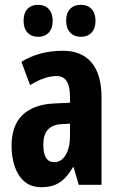

<svg xmlns="http://www.w3.org/2000/svg" viewBox="-20 -768 504 798"><path d="M242 -557Q319 -557 360.5 -508Q402 -459 402 -362V0H307L286 -73H283Q267 -45 248.5 -26.5Q230 -8 207 1Q184 10 152 10Q108 10 80.5 -14.5Q53 -39 40.5 -78Q28 -117 28 -161Q28 -247 74 -290.5Q120 -334 205 -338L271 -341V-363Q271 -408 257.5 -430Q244 -452 214 -452Q192 -452 164.5 -443Q137 -434 105 -414L69 -511Q105 -534 149 -545.5Q193 -557 242 -557ZM236 -252Q198 -250 179 -229Q160 -208 160 -167Q160 -130 171.5 -112Q183 -94 206 -94Q235 -94 253 -124Q271 -154 271 -204V-254ZM78 -681Q78 -714 94.5 -731Q111 -748 138 -748Q166 -748 182.5 -730.5Q199 -713 199 -681Q199 -650 182.5 -632.5Q166 -615 139 -615Q111 -615 94.5 -632.5Q78 -650 78 -681ZM255 -681Q255 -714 271.5 -731Q288 -748 316 -748Q344 -748 360.5 -730.5Q377 -713 377 -681Q377 -650 360.5 -632.5Q344 -615 316 -615Q288 -615 271.5 -633Q255 -651 255 -681Z"/></svg>

Font: Noto Sans Display ExtraCondensed
Style: Bold
Weight: 700
Width: 2
Designer: Monotype Design Team
Foundry: Monotype Imaging Inc.
Version: Version 2.003